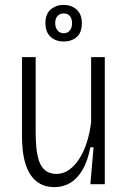

<svg xmlns="http://www.w3.org/2000/svg" viewBox="-20 -754 524 786"><path d="M203 12Q169 12 145.5 -1Q122 -14 107 -35.5Q92 -57 84 -84Q76 -111 73 -140Q70 -169 70 -196V-520H126V-215Q126 -184 128.5 -153.5Q131 -123 139 -97.5Q147 -72 164.5 -57Q182 -42 212 -42Q239 -42 263 -59Q287 -76 305.5 -105.5Q324 -135 336 -173Q348 -211 353 -254V-520H409V-208V0H350L363 -151H350Q339 -95 318 -59Q297 -23 268 -5.5Q239 12 203 12ZM241 -584Q209 -584 187.5 -603Q166 -622 166 -660Q166 -697 188 -715.5Q210 -734 240 -734Q272 -734 293.5 -715Q315 -696 315 -659Q315 -620 293.5 -602Q272 -584 241 -584ZM241 -618Q257 -618 266 -629.5Q275 -641 275 -658Q275 -678 266 -688.5Q257 -699 241 -699Q225 -699 215.5 -688.5Q206 -678 206 -660Q206 -641 215.5 -629.5Q225 -618 241 -618Z"/></svg>

Font: Bricolage Grotesque SemiCondensed ExtraLight
Style: Regular
Weight: 250
Width: 4
Designer: Mathieu Triay
Foundry: Atelier Triay
Version: Version 1.000;gftools[0.9.30]